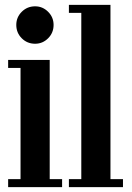

<svg xmlns="http://www.w3.org/2000/svg" viewBox="-20 -770 542 790"><path d="M13.5 0V-33H64.5V-490.5H13.5V-523.5H184.5V-33H235.5V0ZM124.5 -590Q92 -590 69.5 -612.5Q47 -635 47 -667.5Q47 -699 69.5 -721.5Q92 -744 124.5 -744Q155.5 -744 178 -721.5Q200.5 -699 200.5 -667.5Q200.5 -635 178 -612.5Q155.5 -590 124.5 -590Z M263.5 0V-33H314.5V-717H263.5V-750H434.5V-33H486V0Z"/></svg>

Font: Imbue 24pt
Style: Bold
Weight: 700
Designer: Tyler Finck
Foundry: Etcetera Type Company
Version: Version 1.102